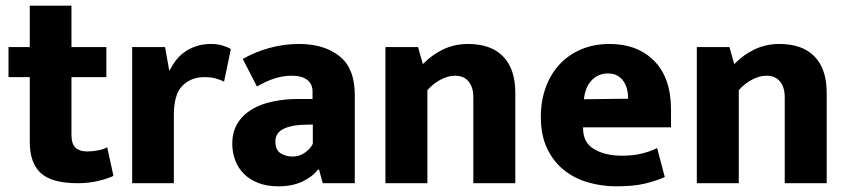

<svg xmlns="http://www.w3.org/2000/svg" viewBox="-20 -646 2993 677"><path d="M355 -374H232V-171Q232 -138 246.5 -125Q261 -112 287 -112Q307 -112 327 -116Q347 -120 358 -127L380 -26Q363 -17 328.5 -8.5Q294 0 255 0Q162 0 123.5 -36Q85 -72 85 -145V-374H10V-480H85V-626H232V-480H355Z M446 0V-480H562L577 -396Q586 -414 599 -431.5Q612 -449 630 -462Q648 -475 671.5 -483Q695 -491 724 -491Q746 -491 764.5 -485.5Q783 -480 794 -473L770 -358Q759 -364 742 -369Q725 -374 700 -374Q654 -374 623.5 -344Q593 -314 593 -240V0Z M836 -438Q877 -462 928.5 -476.5Q980 -491 1034 -491Q1123 -491 1177 -448Q1231 -405 1231 -311V0H1118L1105 -48H1101Q1081 -22 1045.5 -5.5Q1010 11 962 11Q921 11 890.5 -1Q860 -13 840 -33Q820 -53 809.5 -80.5Q799 -108 799 -139Q799 -181 817.5 -211Q836 -241 867.5 -260Q899 -279 941.5 -288Q984 -297 1032 -297H1082V-323Q1082 -350 1063 -364.5Q1044 -379 1009 -379Q979 -379 950 -370Q921 -361 886 -341ZM1083 -207 1050 -206Q1022 -205 1003 -200Q984 -195 972.5 -187.5Q961 -180 956 -169.5Q951 -159 951 -148Q951 -117 969.5 -105.5Q988 -94 1012 -94Q1036 -94 1055.5 -108Q1075 -122 1083 -139Z M1487 0H1339V-480H1454L1471 -420Q1503 -453 1543 -472Q1583 -491 1630 -491Q1711 -491 1754 -447Q1797 -403 1797 -318V0H1649V-303Q1649 -338 1632.5 -358.5Q1616 -379 1584 -379Q1560 -379 1533.5 -365Q1507 -351 1487 -328Z M2346 -197H2036V-193Q2036 -143 2075 -120Q2114 -97 2173 -97Q2214 -97 2245 -105Q2276 -113 2297 -124L2324 -22Q2297 -9 2255.5 1Q2214 11 2154 11Q2100 11 2051.5 -3.5Q2003 -18 1966.5 -48Q1930 -78 1908.5 -124Q1887 -170 1887 -234Q1887 -291 1904.5 -338.5Q1922 -386 1954 -420Q1986 -454 2030.5 -472.5Q2075 -491 2129 -491Q2228 -491 2287 -431Q2346 -371 2346 -260ZM2195 -298Q2195 -315 2191 -331Q2187 -347 2178.5 -359.5Q2170 -372 2156.5 -379.5Q2143 -387 2124 -387Q2089 -387 2066 -362.5Q2043 -338 2039 -296Z M2585 0H2437V-480H2552L2569 -420Q2601 -453 2641 -472Q2681 -491 2728 -491Q2809 -491 2852 -447Q2895 -403 2895 -318V0H2747V-303Q2747 -338 2730.5 -358.5Q2714 -379 2682 -379Q2658 -379 2631.5 -365Q2605 -351 2585 -328Z"/></svg>

Font: Mukta Mahee ExtraBold
Style: Regular
Weight: 800
Designer: Shuchita Grover, Noopur Datye, Girish Dalvi, Yashodeep Gholap
Foundry: Ek Type
Version: Version 2.538;PS 1.000;hotconv 16.6.51;makeotf.lib2.5.65220;